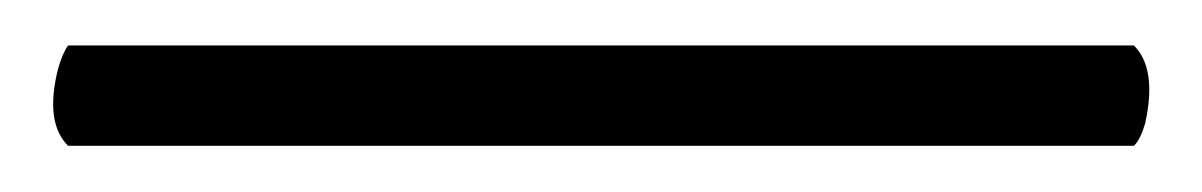

<svg xmlns="http://www.w3.org/2000/svg" viewBox="-20 90 526 84"><path d="M476.1 109.9Q486.3 120.1 481 144Q479 150.9 476.1 153.8H9.8Q-0.5 143.6 5.4 120.1Q7.3 113.3 9.8 109.9Z"/></svg>

Font: Linux Libertine Display O
Style: Regular
Weight: 400
Designer: Philipp H. Poll
Foundry: Philipp H. Poll
Version: Version 5.0.9